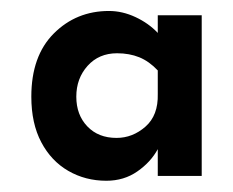

<svg xmlns="http://www.w3.org/2000/svg" viewBox="-20 -685 424 350"><path d="M173.8 -355.5Q135.7 -355.5 104.5 -373.5Q73.2 -391.6 55.2 -425.8Q37.1 -460 37.1 -508.8Q37.1 -583 78.1 -624Q119.1 -665 178.7 -665Q203.1 -665 227.1 -653.8Q251 -642.6 267.6 -625V-657.2H347.7V-364.3H267.6V-413.1Q254.9 -389.6 230.5 -372.6Q206.1 -355.5 173.8 -355.5ZM192.4 -433.6Q221.7 -433.6 245.1 -454.1Q268.6 -474.6 267.6 -513.7V-556.6Q252 -573.2 233.9 -580.6Q215.8 -587.9 193.4 -587.9Q160.2 -587.9 139.6 -564.9Q119.1 -542 119.1 -508.8Q119.1 -475.6 139.2 -454.6Q159.2 -433.6 192.4 -433.6Z"/></svg>

Font: Sen
Style: Bold
Weight: 700
Designer: Kosal Sen, Philatype
Foundry: Philatype
Version: Version 2.000;gftools[0.9.31]